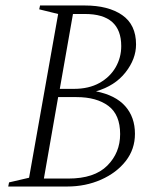

<svg xmlns="http://www.w3.org/2000/svg" viewBox="-20 -680 576 700"><path d="M10 0 13 -15 86 -32 192 -629 123 -646 126 -660H289Q375 -660 425.5 -625Q476 -590 476 -518Q476 -465 437.5 -416Q399 -367 330 -347Q401 -333 436.5 -293Q472 -253 472 -192Q472 -136 438.5 -93Q405 -50 348.5 -25Q292 0 225 0ZM290 -629H246L198 -356H249Q304 -356 342.5 -377.5Q381 -399 401.5 -434.5Q422 -470 422 -512Q422 -629 290 -629ZM259 -326H192L140 -29H229Q324 -29 371 -76Q418 -123 418 -191Q418 -262 375 -294Q332 -326 259 -326Z"/></svg>

Font: Spectral ExtraLight
Style: Italic
Weight: 275
Italic angle: -10°
Designer: Jean-Baptiste Levee
Foundry: Production Type
Version: Version 2.001